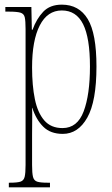

<svg xmlns="http://www.w3.org/2000/svg" viewBox="-20 -566 483 826"><path d="M18 240V220H23Q54 220 68 215.5Q82 211 86 195Q90 179 90 144V-441Q90 -476 86.5 -491.5Q83 -507 68 -511.5Q53 -516 18 -516H3V-536H115L117 -438H120Q137 -485 166 -515.5Q195 -546 246 -546Q320 -546 357.5 -484Q395 -422 395 -280Q395 -130 355.5 -60Q316 10 250 10Q197 10 166 -21Q135 -52 119 -102H118Q119 -83 118.5 -52.5Q118 -22 118 14V144Q118 179 122 195Q126 211 140 215.5Q154 220 184 220H195V240ZM249 -15Q313 -15 340 -87Q367 -159 367 -280Q367 -403 337.5 -462Q308 -521 246 -521Q184 -521 151 -456.5Q118 -392 118 -276Q118 -198 130 -139.5Q142 -81 170.5 -48Q199 -15 249 -15Z"/></svg>

Font: Noto Serif Khmer ExtraCondensed Thin
Style: Regular
Weight: 100
Width: 2
Designer: Danh Hong and the Monotype Design Team
Foundry: Monotype Imaging Inc.
Version: Version 2.004; ttfautohint (v1.8.4.7-5d5b)